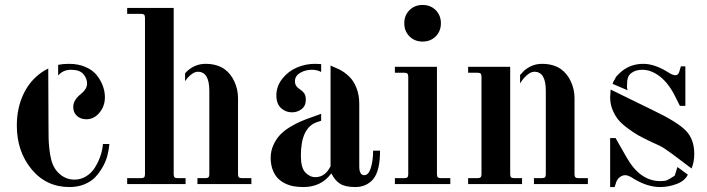

<svg xmlns="http://www.w3.org/2000/svg" viewBox="-20 -744 2858 776"><path d="M215 -482V-439C228.3 -454.3 245.7 -462 267 -462C290.3 -462 307 -456.2 317 -444.5C327 -432.8 332 -420 332 -406C332 -392 324 -378.3 308 -365C286.7 -348.3 276 -330.7 276 -312C276 -296.7 281 -284.5 291 -275.5C301 -266.5 313.7 -262 329 -262C349.7 -262 367.3 -270.8 382 -288.5C396.7 -306.2 404 -327 404 -351C404 -367 401 -382.8 395 -398.5C389 -414.2 380.5 -428.7 369.5 -442C358.5 -455.3 343.3 -466 324 -474C304.7 -482 283 -486 259 -486C243 -486 228.3 -484.7 215 -482ZM176 -237 175 -467C166.3 -463 157.7 -458 149 -452C116.3 -429.3 91.3 -399.3 74 -362C56.7 -324.7 48 -283 48 -237C48 -167 67.8 -108 107.5 -60C147.2 -12 198.3 12 261 12C283 12 303 8.3 321 1C339 -6.3 353.7 -16 365 -28C376.3 -40 386.3 -53.7 395 -69C403.7 -84.3 410 -99.7 414 -115C418 -130.3 420.7 -146 422 -162H396C394.7 -144.7 391 -127.7 385 -111C379 -94.3 371.5 -79 362.5 -65C353.5 -51 341.8 -39.7 327.5 -31C313.2 -22.3 297.7 -18 281 -18C259 -18 239.3 -25.3 222 -40C204.7 -54.7 193 -74.3 187 -99C183.7 -111.7 181.2 -126 179.5 -142C177.8 -158 176.8 -171.8 176.5 -183.5C176.2 -195.2 176 -213 176 -237Z M728 -448V-416C730.7 -420 733.7 -424 737 -428C752.3 -445.3 766.7 -454 780 -454C810.7 -454 826 -428.3 826 -377V-40C826 -34 824.8 -29.8 822.5 -27.5C820.2 -25.2 816 -24 810 -24H778V0H996V-24H958C952 -24 947.8 -25.2 945.5 -27.5C943.2 -29.8 942 -34 942 -40V-348C942 -370.7 937.2 -392.7 927.5 -414C917.8 -435.3 904.7 -452 888 -464C867.3 -478.7 841.7 -486 811 -486C783.7 -486 759.3 -476.7 738 -458ZM728 -416ZM682 -254V-712H494V-688H550C556 -688 560.2 -686.8 562.5 -684.5C564.8 -682.2 566 -678 566 -672V-40C566 -34 564.8 -29.8 562.5 -27.5C560.2 -25.2 556 -24 550 -24H494V0H730V-24H698C692 -24 687.8 -25.2 685.5 -27.5C683.2 -29.8 682 -34 682 -40ZM682 -385ZM728 -448Z M1278 -485V-453C1267.3 -459 1255 -462 1241 -462C1223 -462 1207 -457.8 1193 -449.5C1179 -441.2 1172 -429.7 1172 -415C1172 -403 1177.3 -393.3 1188 -386C1197.3 -380 1204.3 -373.8 1209 -367.5C1213.7 -361.2 1216 -352.3 1216 -341C1216 -324.3 1210.3 -311.7 1199 -303C1187.7 -294.3 1174.7 -290 1160 -290C1142.7 -290 1127.8 -295.8 1115.5 -307.5C1103.2 -319.2 1097 -336 1097 -358C1097 -383.3 1105.2 -406.2 1121.5 -426.5C1137.8 -446.8 1157.7 -461.8 1181 -471.5C1204.3 -481.2 1228 -486 1252 -486C1260.7 -486 1269.3 -485.7 1278 -485ZM1278 -485ZM1316 -72ZM1278 -284V-256L1260 -250C1217.3 -234.7 1196 -189.7 1196 -115C1196 -82.3 1202 -59.7 1214 -47C1226 -34.3 1239.7 -28 1255 -28C1281 -28 1301.3 -42.7 1316 -72V-479L1350 -464C1366 -456 1380 -446 1392 -434C1404 -422 1413.7 -406.7 1421 -388C1428.3 -369.3 1432 -348.3 1432 -325V-72C1432 -48 1438.7 -36 1452 -36C1464 -36 1473 -46 1479 -66C1485 -86 1488 -109 1488 -135H1516C1516 -86.3 1508.7 -50.7 1494 -28C1486.7 -16 1476.2 -6.3 1462.5 1C1448.8 8.3 1433.7 12 1417 12C1389.7 12 1369 7.7 1355 -1C1341 -9.7 1329.3 -23.3 1320 -42H1318C1291.3 -6 1254 12 1206 12C1192.7 12 1180 11 1168 9C1156 7 1144.2 3.2 1132.5 -2.5C1120.8 -8.2 1110.8 -15.3 1102.5 -24C1094.2 -32.7 1087.3 -44 1082 -58C1076.7 -72 1074 -88 1074 -106C1074 -124.7 1077.7 -142 1085 -158C1092.3 -174 1101.3 -187.7 1112 -199C1122.7 -210.3 1136 -220.8 1152 -230.5C1168 -240.2 1182.7 -247.8 1196 -253.5C1209.3 -259.2 1224.7 -265 1242 -271ZM1278 -284ZM1278 -256Z M1576 0H1800V-24H1762C1756 -24 1751.8 -25.2 1749.5 -27.5C1747.2 -29.8 1746 -34 1746 -40V-474H1576V-450H1614C1620 -450 1624.2 -448.8 1626.5 -446.5C1628.8 -444.2 1630 -440 1630 -434V-40C1630 -34 1628.8 -29.8 1626.5 -27.5C1624.2 -25.2 1620 -24 1614 -24H1576ZM1614 -650C1614 -628.7 1621 -611 1635 -597C1649 -583 1666.7 -576 1688 -576C1709.3 -576 1727 -583 1741 -597C1755 -611 1762 -628.7 1762 -650C1762 -671.3 1755 -689 1741 -703C1727 -717 1709.3 -724 1688 -724C1666.7 -724 1649 -717 1635 -703C1621 -689 1614 -671.3 1614 -650Z M2082 -441V-407C2086.7 -414.3 2091.7 -421.3 2097 -428C2112.3 -445.3 2126.7 -454 2140 -454C2170.7 -454 2186 -428.3 2186 -377V-40C2186 -34 2184.8 -29.8 2182.5 -27.5C2180.2 -25.2 2176 -24 2170 -24H2138V0H2356V-24H2318C2312 -24 2307.8 -25.2 2305.5 -27.5C2303.2 -29.8 2302 -34 2302 -40V-348C2302 -370.7 2297.2 -392.7 2287.5 -414C2277.8 -435.3 2264.7 -452 2248 -464C2227.3 -478.7 2201.7 -486 2171 -486C2143.7 -486 2119.3 -476.7 2098 -458C2092.7 -452.7 2087.3 -447 2082 -441ZM2082 -407ZM2042 -253V-474H1872V-450H1910C1916 -450 1920.2 -448.8 1922.5 -446.5C1924.8 -444.2 1926 -440 1926 -434V-40C1926 -34 1924.8 -29.8 1922.5 -27.5C1920.2 -25.2 1916 -24 1910 -24H1872V0H2090V-24H2058C2052 -24 2047.8 -25.2 2045.5 -27.5C2043.2 -29.8 2042 -34 2042 -40ZM2042 -385ZM2082 -441Z M2718 -69 2760 -38C2752 -21.3 2737 -8.8 2715 -0.5C2693 7.8 2670.7 12 2648 12C2614.7 12 2580 1.3 2544 -20C2528 -30.7 2516 -36 2508 -36C2499.3 -36 2491.7 -33.3 2485 -28C2478.3 -22.7 2473.7 -16.3 2471 -9L2464 12H2446V-186H2468L2513 -107C2549 -43.7 2594.3 -12 2649 -12C2661 -12 2669.8 -13.2 2675.5 -15.5C2681.2 -17.8 2691.7 -24 2707 -34ZM2456 -405 2459 -414C2460.3 -416 2462 -418.7 2464 -422C2466 -425.3 2467 -427.3 2467 -428C2467 -428.7 2467.8 -430.2 2469.5 -432.5L2472 -436L2475 -439L2479 -443L2485 -449C2511 -473.7 2542.7 -486 2580 -486C2610.7 -486 2644 -474.7 2680 -452C2692 -444 2702 -440 2710 -440C2718 -440 2723.3 -445.3 2726 -456L2732 -476H2750V-316H2728L2709 -354C2691 -390 2670.3 -417 2647 -435C2623.7 -453 2600 -462 2576 -462C2558 -462 2543.3 -457.7 2532 -449C2525.3 -444.3 2520.7 -438.2 2518 -430.5C2515.3 -422.8 2514 -410.3 2514 -393C2514 -387.7 2515 -383 2517 -379ZM2678 -135C2675.3 -137 2673 -138.7 2671 -140L2663.5 -145C2660.5 -147 2657.8 -148.7 2655.5 -150C2653.2 -151.3 2649.7 -153.2 2645 -155.5C2640.3 -157.8 2636.3 -159.7 2633 -161C2629.7 -162.3 2624.2 -164.8 2616.5 -168.5C2608.8 -172.2 2602.3 -175.3 2597 -178C2581.7 -185.3 2569 -191.8 2559 -197.5C2549 -203.2 2536.2 -211.7 2520.5 -223C2504.8 -234.3 2492.2 -245.3 2482.5 -256C2472.8 -266.7 2464.3 -280.3 2457 -297C2449.7 -313.7 2446 -331.3 2446 -350L2448 -382L2620 -298C2684 -267.3 2727.7 -240.3 2751 -217C2774.3 -193.7 2786 -162 2786 -122C2786 -100 2782.3 -80.3 2775 -63L2698 -121L2695 -123C2693 -124.3 2690.7 -126 2688 -128C2685.3 -130 2683 -131.7 2681 -133ZM2559 -334Z"/></svg>

Font: Km Standard TT
Style: Bold
Weight: 700
Designer: Alexey Kryukov <alexios@thessalonica.org.ru>
Version: Version 2.0.2